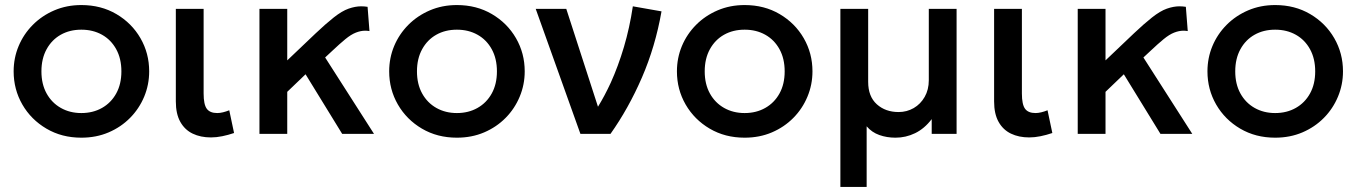

<svg xmlns="http://www.w3.org/2000/svg" viewBox="-20 -530 5370 760"><path d="M302 15Q224.5 15 163.8 -20.8Q103 -56.5 68.5 -116.2Q34 -176 34 -247.5Q34 -300.5 53.8 -347.8Q73.5 -395 109.8 -431.5Q146 -468 195 -489Q244 -510 302 -510Q380 -510 440.8 -474.2Q501.5 -438.5 536 -378.8Q570.5 -319 570.5 -247.5Q570.5 -195 550.8 -147.5Q531 -100 495 -63.5Q459 -27 410 -6Q361 15 302 15ZM302 -82.5Q348 -82.5 383.8 -102.8Q419.5 -123 440 -160Q460.5 -197 460.5 -247.5Q460.5 -298 440 -335.2Q419.5 -372.5 383.8 -392.5Q348 -412.5 302 -412.5Q256 -412.5 220.5 -392.5Q185 -372.5 164.5 -335.2Q144 -298 144 -247.5Q144 -197 164.5 -160Q185 -123 220.8 -102.8Q256.5 -82.5 302 -82.5Z M815 14Q774 14 742.8 -1Q711.5 -16 693.8 -47.5Q676 -79 676 -128.5V-495H786V-160Q786 -116.5 798.5 -99.5Q811 -82.5 840 -82.5Q850.5 -82.5 862.8 -85.5Q875 -88.5 887.5 -93.5L906.5 -3.5Q883 4.5 859.8 9.2Q836.5 14 815 14Z M1007 0V-495H1117V-291L1230 -398.5Q1268.5 -435 1301 -460.8Q1333.5 -486.5 1360 -495.8Q1386.5 -505 1409.5 -505Q1422 -505 1435 -503L1442.5 -407Q1434 -408.5 1425.5 -408.5Q1408 -408.5 1388.8 -401Q1369.5 -393.5 1346.8 -374.8Q1324 -356 1296 -329.5L1267 -302.5L1460.5 0H1334.5L1189.5 -236L1117 -166.5V0Z M1788.5 15Q1711 15 1650.2 -20.8Q1589.5 -56.5 1555 -116.2Q1520.5 -176 1520.5 -247.5Q1520.5 -300.5 1540.2 -347.8Q1560 -395 1596.2 -431.5Q1632.5 -468 1681.5 -489Q1730.5 -510 1788.5 -510Q1866.5 -510 1927.2 -474.2Q1988 -438.5 2022.5 -378.8Q2057 -319 2057 -247.5Q2057 -195 2037.2 -147.5Q2017.5 -100 1981.5 -63.5Q1945.5 -27 1896.5 -6Q1847.5 15 1788.5 15ZM1788.5 -82.5Q1834.5 -82.5 1870.2 -102.8Q1906 -123 1926.5 -160Q1947 -197 1947 -247.5Q1947 -298 1926.5 -335.2Q1906 -372.5 1870.2 -392.5Q1834.5 -412.5 1788.5 -412.5Q1742.5 -412.5 1707 -392.5Q1671.5 -372.5 1651 -335.2Q1630.5 -298 1630.5 -247.5Q1630.5 -197 1651 -160Q1671.5 -123 1707.2 -102.8Q1743 -82.5 1788.5 -82.5Z M2277.5 0 2100.5 -495H2221.5L2347 -107.5Q2373.5 -150.5 2397.5 -202.5Q2427 -267.5 2449.8 -344.2Q2472.5 -421 2485 -505L2598.5 -485Q2574 -345.5 2521 -223.2Q2468 -101 2396.5 0Z M2927.5 15Q2850 15 2789.2 -20.8Q2728.5 -56.5 2694 -116.2Q2659.5 -176 2659.5 -247.5Q2659.5 -300.5 2679.2 -347.8Q2699 -395 2735.2 -431.5Q2771.5 -468 2820.5 -489Q2869.5 -510 2927.5 -510Q3005.5 -510 3066.2 -474.2Q3127 -438.5 3161.5 -378.8Q3196 -319 3196 -247.5Q3196 -195 3176.2 -147.5Q3156.5 -100 3120.5 -63.5Q3084.5 -27 3035.5 -6Q2986.5 15 2927.5 15ZM2927.5 -82.5Q2973.5 -82.5 3009.2 -102.8Q3045 -123 3065.5 -160Q3086 -197 3086 -247.5Q3086 -298 3065.5 -335.2Q3045 -372.5 3009.2 -392.5Q2973.5 -412.5 2927.5 -412.5Q2881.5 -412.5 2846 -392.5Q2810.5 -372.5 2790 -335.2Q2769.5 -298 2769.5 -247.5Q2769.5 -197 2790 -160Q2810.5 -123 2846.2 -102.8Q2882 -82.5 2927.5 -82.5Z M3306.5 210V-495H3416.5V-206Q3416.5 -148 3450.8 -117.2Q3485 -86.5 3537 -86.5Q3569.5 -86.5 3596.8 -102.2Q3624 -118 3640.2 -146.5Q3656.5 -175 3656.5 -212.5V-495H3766.5V0H3668V-58.5Q3639 -20.5 3602.2 -2.8Q3565.5 15 3524.5 15Q3490.5 15 3460.8 4.5Q3431 -6 3410.5 -30V210Z M4054 14Q4013 14 3981.8 -1Q3950.5 -16 3932.8 -47.5Q3915 -79 3915 -128.5V-495H4025V-160Q4025 -116.5 4037.5 -99.5Q4050 -82.5 4079 -82.5Q4089.5 -82.5 4101.8 -85.5Q4114 -88.5 4126.5 -93.5L4145.5 -3.5Q4122 4.5 4098.8 9.2Q4075.5 14 4054 14Z M4246 0V-495H4356V-291L4469 -398.5Q4507.5 -435 4540 -460.8Q4572.5 -486.5 4599 -495.8Q4625.5 -505 4648.5 -505Q4661 -505 4674 -503L4681.5 -407Q4673 -408.5 4664.5 -408.5Q4647 -408.5 4627.8 -401Q4608.5 -393.5 4585.8 -374.8Q4563 -356 4535 -329.5L4506 -302.5L4699.5 0H4573.5L4428.5 -236L4356 -166.5V0Z M5027.5 15Q4950 15 4889.2 -20.8Q4828.5 -56.5 4794 -116.2Q4759.5 -176 4759.5 -247.5Q4759.5 -300.5 4779.2 -347.8Q4799 -395 4835.2 -431.5Q4871.5 -468 4920.5 -489Q4969.5 -510 5027.5 -510Q5105.5 -510 5166.2 -474.2Q5227 -438.5 5261.5 -378.8Q5296 -319 5296 -247.5Q5296 -195 5276.2 -147.5Q5256.5 -100 5220.5 -63.5Q5184.5 -27 5135.5 -6Q5086.5 15 5027.5 15ZM5027.5 -82.5Q5073.5 -82.5 5109.2 -102.8Q5145 -123 5165.5 -160Q5186 -197 5186 -247.5Q5186 -298 5165.5 -335.2Q5145 -372.5 5109.2 -392.5Q5073.5 -412.5 5027.5 -412.5Q4981.5 -412.5 4946 -392.5Q4910.5 -372.5 4890 -335.2Q4869.5 -298 4869.5 -247.5Q4869.5 -197 4890 -160Q4910.5 -123 4946.2 -102.8Q4982 -82.5 5027.5 -82.5Z"/></svg>

Font: Geologica EX
Style: Regular
Weight: 400
Designer: Sindre Bremnes, Frode Helland
Foundry: Monokrom Skriftforlag AS
Version: Version 1.010;gftools[0.9.28]